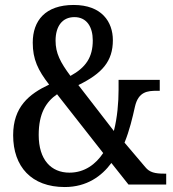

<svg xmlns="http://www.w3.org/2000/svg" viewBox="-20 -744 699 774"><path d="M241 10C330 10 390 -34 429 -87L498 0H650V-44H642C605 -44 583 -49 566 -70L482 -169C502 -218 514 -269 524 -314C538 -375 575 -378 613 -378H624V-422H458V-382C458 -332 453 -270 439 -216L296 -401C392 -448 435 -497 435 -582C435 -656 390 -724 277 -724C163 -724 112 -661 112 -572C112 -505 133 -461 178 -403C97 -365 33 -313 33 -199C33 -72 107 10 241 10ZM264 -438C223 -493 204 -530 204 -580C204 -638 231 -675 280 -675C330 -675 354 -635 354 -581C354 -513 326 -472 264 -438ZM260 -48C186 -48 136 -100 136 -200C136 -286 165 -333 210 -364L396 -127C366 -82 321 -48 260 -48Z"/></svg>

Font: Noto Serif Hebrew Condensed Medium
Style: Regular
Weight: 500
Width: 3
Designer: Monotype Design Team
Foundry: Monotype Imaging Inc.
Version: Version 2.004